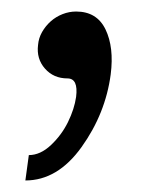

<svg xmlns="http://www.w3.org/2000/svg" viewBox="-20 -127 251 333"><path d="M24 186 30 142Q50 142 68.5 124.5Q87 107 98 84.5Q109 62 112 41Q116 9 97 9Q73 9 58 -8Q43 -25 46 -49Q47 -61 53 -71.5Q59 -82 68 -90Q77 -98 88.5 -102.5Q100 -107 112 -107Q148 -107 163 -76Q178 -45 172 2Q163 70 121.5 128Q80 186 24 186Z"/></svg>

Font: Orkney
Style: Italic
Weight: 400
Italic angle: -7°
Designer: Samuel Oakes and Alfredo Marco Pradil
Foundry: Alfredo Marco Pradil
Version: 1.0; ttfautohint (v1.5)